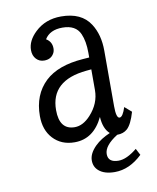

<svg xmlns="http://www.w3.org/2000/svg" viewBox="-78 -621 656 801"><g transform="rotate(-10 250.0 -221.0)"><path d="M321.3 -371.1V-391.1Q321.3 -439.9 307.1 -472.2Q289.1 -513.2 232.4 -513.2Q179.2 -513.2 157.2 -477.1Q181.2 -462.9 181.2 -434.6Q181.2 -421.4 174.8 -411.6Q162.1 -391.1 134.8 -391.1Q114.3 -391.1 101.1 -405.3Q87.4 -419.9 87.4 -443.4Q87.4 -482.9 124.5 -518.1Q168.5 -560.1 234.9 -560.1Q321.3 -560.1 357.9 -502.9Q388.2 -456.1 388.2 -388.2V-152.8Q388.2 -102.1 402.8 -102.1Q416.5 -102.1 429.2 -142.1L458 -117.2Q442.9 -65.4 423.3 -47.9Q406.7 -33.2 380.4 -33.2Q323.2 2.9 323.2 38.6Q323.2 74.2 367.7 74.2Q401.9 74.2 446.3 38.1L460.9 65.9Q406.2 118.2 344.2 118.2Q299.8 118.2 276.4 97.7Q257.3 81.1 257.3 54.2Q257.3 24.4 287.6 -5.4Q311.5 -28.8 351.1 -45.9Q325.2 -68.8 322.3 -119.1Q281.2 -33.2 200.7 -33.2Q144 -33.2 109.4 -70.8Q76.2 -106.9 76.2 -166Q76.2 -256.3 133.3 -310.5Q187.5 -361.3 293.9 -369.1ZM321.3 -320.8 300.3 -318.8Q147 -304.2 147 -178.7Q147 -95.2 211.9 -95.2Q247.1 -95.2 279.3 -130.4Q321.3 -176.3 321.3 -232.9Z"/></g></svg>

Font: BIZ UDMincho
Style: Regular
Weight: 400
Monospace: yes
Designer: TypeBank Co., Ltd.
Foundry: Morisawa Inc.
Version: Version 1.06